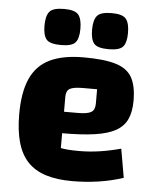

<svg xmlns="http://www.w3.org/2000/svg" viewBox="-52 -756 667 815"><g transform="rotate(5 281.5 -348.5)"><path d="M285.2 13.8Q219.8 13.8 172.7 -1.2Q125.6 -16.3 95.7 -47.9Q65.8 -79.6 51.5 -129.7Q37.2 -179.8 37.2 -250Q37.2 -343.7 63.4 -401.8Q89.6 -460 145.3 -486.9Q200.9 -513.8 289.2 -513.8Q376.6 -513.8 425.8 -498.9Q475 -484 495.4 -448.1Q515.8 -412.2 515.8 -348.6Q515.8 -301.9 501.5 -270.4Q487.2 -238.9 454.2 -220.1Q421.2 -201.4 365.3 -193.2Q309.3 -185 225.8 -185H195.8V-276.6H284.8Q326.2 -276.6 341.8 -286.4Q357.4 -296.1 357.4 -322.5V-383.9H298.2Q257 -383.9 241.4 -375Q225.8 -366 225.8 -341.1V-121.8Q240.2 -118.8 258.7 -117.5Q277.3 -116.1 304.7 -116.1Q347 -116.1 390.1 -122.4Q433.3 -128.6 481.5 -141.6L502.8 -19.2Q454.4 -3 399.2 5.4Q343.9 13.8 285.2 13.8ZM391.3 -557.5Q343.7 -557.5 328.9 -574.9Q314 -592.2 314 -633.5Q314 -674.6 328.9 -693Q343.7 -711.3 391.3 -711.3Q437.6 -711.3 452.4 -693Q467.2 -674.6 467.2 -633.5Q467.2 -592.2 452.4 -574.9Q437.6 -557.5 391.3 -557.5ZM188.6 -557.5Q140.9 -557.5 126.1 -574.9Q111.3 -592.2 111.3 -633.5Q111.3 -674.6 126.1 -693Q140.9 -711.3 188.6 -711.3Q234.8 -711.3 249.6 -693Q264.4 -674.6 264.4 -633.5Q264.4 -592.2 249.6 -574.9Q234.8 -557.5 188.6 -557.5Z"/></g></svg>

Font: Changa
Style: Regular
Weight: 400
Designer: Eduardo Rodriguez Tunni
Foundry: Eduardo Rodriguez Tunni
Version: Version 3.003